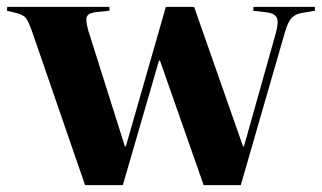

<svg xmlns="http://www.w3.org/2000/svg" viewBox="-25 -538 935 558"><path d="M222.2 0 68.8 -444.8Q57.6 -476.6 49.8 -486.1Q42 -495.6 19 -501L-4.9 -506.8L-3.9 -518.1H293V-506.8L254.9 -502.9Q232.9 -500.5 227.8 -490.5Q222.7 -480.5 231.9 -448.2L337.9 -112.8H340.8L457 -518.1H539.1L681.2 -112.8H684.1L776.9 -442.9Q785.2 -473.6 779.5 -486.3Q773.9 -499 751 -502L710.9 -506.8L711.9 -518.1H890.1V-506.8L856 -501Q834.5 -498 823.2 -486.6Q812 -475.1 803.2 -444.8L674.8 0H566.9L439.9 -361.8H437L332 0Z"/></svg>

Font: Display Regular
Style: Bold
Weight: 700
Designer: Latin by Veronika Burian and Jose Scaglione. Greek by Irene Vlachou. Cyrillic by Vera Evstafieva.
Foundry: TypeTogether
Version: Version 3.002